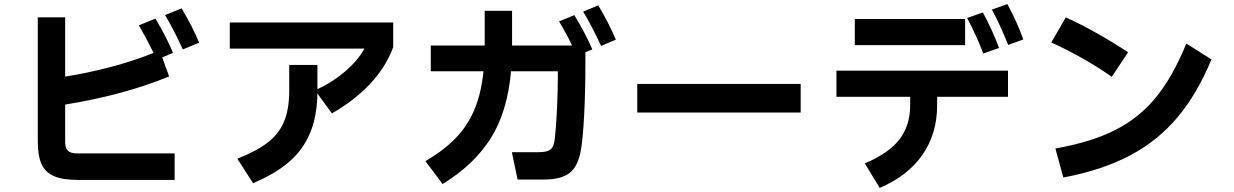

<svg xmlns="http://www.w3.org/2000/svg" viewBox="-20 -861 6040 940"><path d="M869 -820Q922 -732 955 -652L875 -619Q828 -722 788 -787ZM299 -166Q299 -135 313 -122.5Q327 -110 358 -110H835V20H364Q289 20 246 2Q203 -16 184 -56.5Q165 -97 165 -168V-776H299V-486Q396 -501 508.5 -529.5Q621 -558 732 -602Q696 -675 660 -737L741 -770Q797 -676 827 -602L774 -580L808 -487Q589 -396 299 -349Z M1105 -751H1905V-630Q1869 -532 1791 -449.5Q1713 -367 1605 -306L1534 -403Q1532 -288 1496.5 -206Q1461 -124 1393 -66.5Q1325 -9 1219 36L1142 -84Q1236 -121 1290.5 -163Q1345 -205 1370.5 -265.5Q1396 -326 1396 -417V-543H1534V-424Q1612 -461 1672 -513Q1732 -565 1764 -623H1105Z M2909 -835Q2961 -748 2995 -667L2923 -636Q2877 -735 2835 -804ZM2792 -787Q2848 -694 2880 -619L2846 -605V-558Q2846 -413 2840 -299Q2834 -185 2824 -126Q2810 -46 2768.5 -14Q2727 18 2642 18H2514L2486 -116H2618Q2658 -116 2675 -129Q2692 -142 2696 -181Q2702 -229 2706.5 -317.5Q2711 -406 2711 -481V-512H2482Q2464 -312 2382 -183Q2300 -54 2147 40L2063 -72Q2153 -125 2211 -185Q2269 -245 2302.5 -324Q2336 -403 2347 -512H2089V-638H2353V-808H2487V-638H2781Q2749 -704 2717 -756Z M3900 -310H3100V-450H3900Z M4912 -841Q4960 -752 4990 -668L4916 -641Q4874 -745 4836 -814ZM4794 -599Q4760 -688 4715 -773L4792 -800Q4841 -709 4871 -626ZM4165 -768H4705V-640H4165ZM4075 -387V-515H4915V-387H4568V-345Q4568 -207 4496.5 -103.5Q4425 0 4287 59L4214 -61Q4332 -111 4384 -179Q4436 -247 4436 -345V-387Z M5423 -485Q5291 -578 5127 -653L5198 -776Q5269 -744 5349 -699Q5429 -654 5503 -605ZM5147 -134Q5323 -165 5441 -225Q5559 -285 5641 -386.5Q5723 -488 5788 -648L5911 -570Q5842 -403 5746 -288Q5650 -173 5513.5 -100.5Q5377 -28 5186 8Z"/></svg>

Font: IBM Plex Sans JP
Style: Bold
Weight: 700
Designer: Mike Abbink; Paul van der Laan; Pieter van Rosmalen; Wujin Sim; Yejin Wi; Jinhee Kim; Boomi Park; Yona Kim; Kichan Ma
Foundry: Sandoll Inc.
Version: Version 1.001